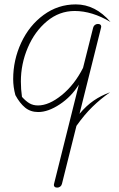

<svg xmlns="http://www.w3.org/2000/svg" viewBox="-20 -500 540 874"><path d="M481 -80Q438 -50 401 -14Q364 22 328 73L262 337Q260 345 254 349.5Q248 354 240 354Q232 354 228 349.5Q224 345 226 337L339 -115Q305 -60 252 -25Q199 10 154 10Q119 10 94.5 -10Q70 -30 50 -67Q40 -104 40 -140Q40 -227 76.5 -305.5Q113 -384 178.5 -432Q244 -480 325 -480Q414 -480 483 -400Q399 -450 320 -450Q250 -450 194 -403.5Q138 -357 106.5 -283Q75 -209 75 -129Q75 -94 80 -59Q98 -39 114.5 -29.5Q131 -20 153 -20Q203 -20 261 -67Q319 -114 358 -191L404 -374Q406 -382 412 -386.5Q418 -391 426 -391Q434 -391 438 -386.5Q442 -382 440 -374L342 18Q373 -19 406.5 -42Q440 -65 481 -80Z"/></svg>

Font: Srisakdi
Style: Regular
Weight: 400
Designer: Cadson Demak Co.,Ltd.
Foundry: Cadson Demak Co.,Ltd.
Version: Version 1.000